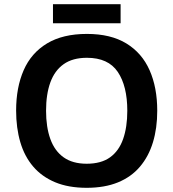

<svg xmlns="http://www.w3.org/2000/svg" viewBox="-20 -887 828 917"><path d="M731 -358Q731 -275 710.5 -207.5Q690 -140 648.5 -91Q607 -42 543.5 -16Q480 10 394 10Q307 10 243.5 -16.5Q180 -43 138.5 -91.5Q97 -140 77 -208Q57 -276 57 -359Q57 -469 93 -551.5Q129 -634 204.5 -679.5Q280 -725 395 -725Q509 -725 583.5 -679.5Q658 -634 694.5 -551.5Q731 -469 731 -358ZM200 -358Q200 -280 220.5 -223Q241 -166 284 -135.5Q327 -105 394 -105Q463 -105 505.5 -135.5Q548 -166 568 -223Q588 -280 588 -358Q588 -476 542.5 -543.5Q497 -611 395 -611Q327 -611 284 -580.5Q241 -550 220.5 -493.5Q200 -437 200 -358ZM556 -867V-776H233V-867Z"/></svg>

Font: Noto Sans Oriya SemiBold
Style: Regular
Weight: 600
Version: Version 2.003